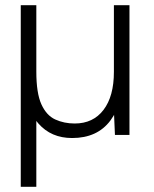

<svg xmlns="http://www.w3.org/2000/svg" viewBox="-20 -520 594 740"><path d="M258 12Q177 12 128 -44Q79 -100 80 -214L120 -244Q120 -161 139.5 -118Q159 -75 193 -59.5Q227 -44 268 -44Q339 -44 379 -96.5Q419 -149 419 -243H456Q456 -123 405.5 -55.5Q355 12 258 12ZM60 200V-500H120V-74V-72V200ZM423 0 419 -92V-500H479V0Z"/></svg>

Font: Figtree Light Light
Style: Regular
Weight: 300
Version: Version 2.001;gftools[0.9.30]